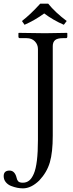

<svg xmlns="http://www.w3.org/2000/svg" viewBox="-63 -825 399 1043"><path d="M198.7 -805.2Q236.8 -757.8 299.3 -710.9L283.7 -690.4Q225.1 -715.8 177.2 -752Q127 -715.3 70.3 -690.4L56.2 -710.9Q101.1 -745.1 155.8 -805.2ZM61 167.5Q80.6 167.5 95 156.2Q109.4 145 120.6 119.1Q131.8 93.3 137.5 46.9Q143.1 0.5 143.1 -65.4V-558.6Q143.1 -583 126.5 -600.3Q109.9 -617.7 81.5 -617.7H45.4Q37.1 -617.7 37.1 -626V-644.5L39.1 -646.5Q142.6 -644.5 181.6 -644.5L300.8 -646.5L302.7 -644.5V-626Q302.7 -617.7 294.9 -617.7H278.3Q248.5 -617.7 236.1 -606.9Q223.6 -596.2 223.6 -574.2V-87.4Q223.6 2.4 207.8 56.9Q191.9 111.3 150.4 155.3Q106.4 198.2 61.5 198.2Q46.9 198.2 30.8 195.1Q14.6 191.9 -2.9 185.1Q-20.5 178.2 -31.7 164.3Q-43 150.4 -43 131.8Q-43 101.6 -11.2 101.6Q17.6 101.6 27.3 141.1Q28.8 147 30 150.4Q31.2 153.8 34.7 158.4Q38.1 163.1 44.7 165.3Q51.3 167.5 61 167.5Z"/></svg>

Font: Libertinage
Style: f
Weight: 400
Designer: OSP
Foundry: OSP
Version: Version 1.0; 2008; OFL relea